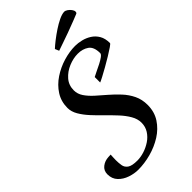

<svg xmlns="http://www.w3.org/2000/svg" viewBox="-339 -1028 1203 1203"><g transform="rotate(-45 262.5 -426.5)"><path d="M123 87.9Q88.4 87.9 51.8 75.4Q15.1 63 -9.5 37.1Q-34.2 11.2 -34.2 -28.8Q-34.2 -62 -9.8 -80.8Q14.6 -99.6 46.9 -101.1L67.9 -102.1Q67.4 -92.3 66.7 -79.6Q65.9 -66.9 65.9 -54.2Q65.9 -29.3 69.6 -7.1Q73.2 15.1 93 29.1Q112.8 43 160.2 43Q189 43 221.2 33Q253.4 22.9 282 3.9Q310.5 -15.1 328.4 -43.2Q346.2 -71.3 346.2 -106.9Q346.2 -140.1 327.1 -173.1Q308.1 -206.1 278.1 -238.5Q248 -271 214.6 -303.5Q181.2 -335.9 151.1 -368.7Q121.1 -401.4 102.1 -434.1Q83 -466.8 83 -500Q83 -557.1 111.8 -602.1Q140.6 -647 187.3 -678Q233.9 -709 287.8 -725.1Q341.8 -741.2 392.1 -741.2Q418 -741.2 447 -734.1Q476.1 -727.1 501.5 -710.9Q526.9 -694.8 543 -667.5Q559.1 -640.1 559.1 -599.1Q559.1 -594.7 539.6 -581.3Q520 -567.9 490.5 -549.8Q460.9 -531.7 429.7 -514.2Q398.4 -496.6 373.8 -483.6Q349.1 -470.7 340.8 -467.8V-516.1Q352.5 -522.9 374 -532.7Q395.5 -542.5 417.7 -554Q439.9 -565.4 455.6 -576.9Q471.2 -588.4 471.2 -598.1Q471.2 -653.3 441.4 -674.1Q411.6 -694.8 369.1 -694.8Q329.1 -694.8 287.4 -677.5Q245.6 -660.2 217.3 -627.9Q189 -595.7 189 -549.8Q189 -517.6 208 -489.5Q227.1 -461.4 257.1 -434.3Q287.1 -407.2 320.6 -378.7Q354 -350.1 384 -317.6Q414.1 -285.2 433.1 -246.1Q452.1 -207 452.1 -158.2Q452.1 -97.2 422.1 -51Q392.1 -4.9 343.3 25.9Q294.4 56.6 236.6 72.3Q178.7 87.9 123 87.9ZM299.8 -790 288.6 -816.9Q305.2 -832.5 331.5 -853Q357.9 -873.5 387.7 -893.3Q417.5 -913.1 445.6 -926.5Q473.6 -939.9 493.7 -940.9Q505.4 -940.9 517.3 -932.4Q529.3 -923.8 537.6 -912.4Q545.9 -900.9 545.9 -891.1Q545.9 -879.4 536.6 -877L493.7 -859.9Q456.1 -845.2 418 -831.3Q379.9 -817.4 348.6 -806.9Q317.4 -796.4 299.8 -790Z"/></g></svg>

Font: Norican
Style: Regular
Weight: 400
Designer: Vernon Adams
Foundry: Vernon Adams
Version: Version 1.100; ttfautohint (v1.8.4.7-5d5b);gftools[0.9.33]